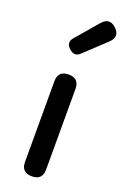

<svg xmlns="http://www.w3.org/2000/svg" viewBox="-166 -924 634 975"><g transform="rotate(20 151.0 -436.5)"><path d="M144 0Q87 0 87 -57V-493Q87 -550 144 -550Q201 -550 201 -493V-275V-57Q201 0 144 0ZM107 -673Q77 -701 103 -731L205 -850Q242 -893 282 -855Q322 -817 280 -778L229 -730L166 -671Q138 -644 107 -673Z"/></g></svg>

Font: GenSenRounded JP M
Style: Regular
Weight: 500
Version: Version 1.501;PS 1;hotconv 16.6.51;makeotf.lib2.5.65220